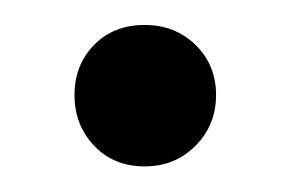

<svg xmlns="http://www.w3.org/2000/svg" viewBox="-20 -126 226 150"><path d="M38.2 -51.8Q38.2 -75.2 53.5 -90.9Q68.8 -106.5 93 -106.5Q116.8 -106.5 132.8 -90.9Q148.8 -75.2 148.8 -51.8Q148.8 -28.3 132.8 -12.2Q116.8 4 93 4Q68.8 4 53.5 -12.2Q38.2 -28.3 38.2 -51.8Z"/></svg>

Font: Emberly Black
Style: Regular
Weight: 900
Designer: Rajesh Rajput
Foundry: Rajesh Rajput
Version: Version 1.000